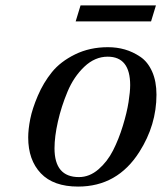

<svg xmlns="http://www.w3.org/2000/svg" viewBox="-20 -676 597 708"><path d="M259 -597 277 -656H555L537 -597ZM84 -169Q84 -199 91.5 -237Q99 -275 119.5 -323Q140 -371 171.5 -410Q203 -449 257 -475.5Q311 -502 378 -502Q411 -502 440.5 -493.5Q470 -485 497.5 -466.5Q525 -448 541 -412Q557 -376 557 -327Q557 -215 494 -116Q413 12 268 12Q177 12 130.5 -37Q84 -86 84 -169ZM181 -129Q181 -23 271 -23Q310 -23 343 -51.5Q376 -80 397 -121.5Q418 -163 433 -212Q448 -261 454 -299.5Q460 -338 460 -362Q460 -467 377 -467Q330 -467 291 -430Q252 -393 229 -338Q206 -283 193.5 -227.5Q181 -172 181 -129Z"/></svg>

Font: Lingua Franca
Style: Italic
Weight: 400
Italic angle: -13°
Version: Version 1.19